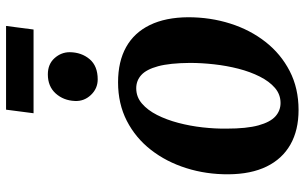

<svg xmlns="http://www.w3.org/2000/svg" viewBox="-202 -766 982 618"><g transform="rotate(-90 289.0 -457.0)"><path d="M333 -568Q400 -568 446.5 -542Q493 -516 517.5 -465.5Q542 -415 542.5 -342.5Q542.5 -271 522.2 -207Q502 -143 463.2 -93.5Q424.5 -44 369.2 -15.5Q314 13 244 13Q179 13 132.8 -13.2Q86.5 -39.5 62 -89.8Q37.5 -140 37 -212.5Q36.5 -284 56.8 -348.2Q77 -412.5 115.5 -462Q154 -511.5 209 -539.8Q264 -568 333 -568ZM314 -509.5Q286 -509.5 264.8 -491.2Q243.5 -473 228 -442.5Q212.5 -412 202.5 -374Q192.5 -336 188 -295.8Q183.5 -255.5 184 -218.5Q184 -154 194.5 -116Q205 -78 223.5 -61.5Q242 -45 266.5 -45Q294 -45 315 -63Q336 -81 351.5 -111.8Q367 -142.5 376.8 -180.5Q386.5 -218.5 391 -259Q395.5 -299.5 395.5 -336.5Q395 -401.5 384.8 -439.2Q374.5 -477 356.5 -493.2Q338.5 -509.5 314 -509.5ZM342.5 -633.5Q313 -633.5 292.2 -655.5Q271.5 -677.5 273 -707Q274.5 -743.5 297.2 -768.8Q320 -794 358.5 -794Q391.5 -794 410.8 -772.5Q430 -751 430 -723.5Q429.5 -685.5 407.5 -659.5Q385.5 -633.5 342.5 -633.5ZM245 -928.5H514.5L503 -840H233.5Z"/></g></svg>

Font: Merriweather 20pt
Style: Bold Italic
Weight: 700
Italic angle: -7.8°
Version: Version 2.101